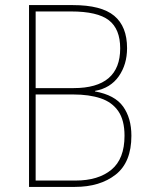

<svg xmlns="http://www.w3.org/2000/svg" viewBox="-20 -800 586 754"><path d="M266 -780Q378 -780 428.5 -738Q479 -696 479 -611Q479 -547 446.5 -500.5Q414 -454 353 -443V-441Q431 -427 463.5 -381.5Q496 -336 496 -267Q496 -163 434.5 -114.5Q373 -66 274 -66H94V-780ZM269 -454Q452 -454 452 -610Q452 -686 407.5 -720.5Q363 -755 259 -755H120V-454ZM120 -429V-91H277Q366 -91 417.5 -133.5Q469 -176 469 -267Q469 -328 444.5 -363.5Q420 -399 375 -414Q330 -429 268 -429Z"/></svg>

Font: Noto Sans Malayalam UI SemiCondensed Thin
Style: Regular
Weight: 100
Width: 4
Designer: Jelle Bosma - Monotype Design Team
Foundry: Monotype Imaging Inc.
Version: Version 2.104; ttfautohint (v1.8.4.7-5d5b)